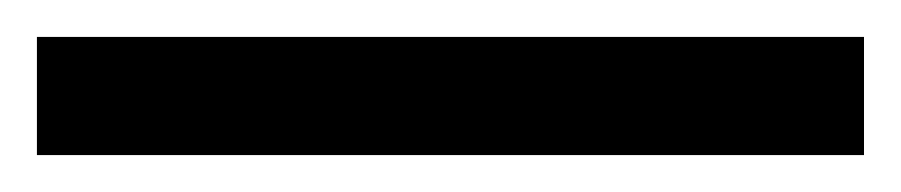

<svg xmlns="http://www.w3.org/2000/svg" viewBox="-22 70 488 104"><path d="M446 154H-2V90H446Z"/></svg>

Font: Noto Sans Myanmar UI
Style: Regular
Weight: 400
Designer: Monotype Design Team
Foundry: Monotype Imaging Inc.
Version: Version 2.103; ttfautohint (v1.8.4.7-5d5b)